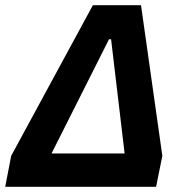

<svg xmlns="http://www.w3.org/2000/svg" viewBox="-26 -718 720 738"><path d="M-6 0H574L598 -119L516 -698H331L17 -119ZM453 -128H172L393 -567H401Z"/></svg>

Font: Braiins Sans
Style: Bold Italic
Weight: 700
Italic angle: -11.31°
Designer: Mike Abbink, Paul van der Laan, Pieter van Rosmalen, Jiri Chlebus, Lubos Buracinsky
Foundry: Bold Monday, Sudetype
Version: Version 1.000;hotconv 1.0.109;makeotfexe 2.5.65596